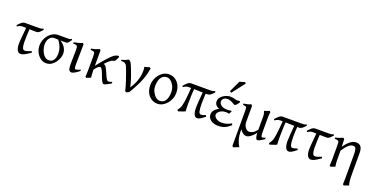

<svg xmlns="http://www.w3.org/2000/svg" viewBox="-25 -1720 5730 2931"><g transform="rotate(20 2840.0 -254.5)"><path d="M431 -454Q405 -423 383 -403.5Q361 -384 336 -384Q310 -384 269.5 -385Q229 -386 189.5 -387.5Q150 -389 124 -389H104Q84 -389 67 -382.5Q50 -376 25 -360L15 -377Q38 -405 67 -429.5Q96 -454 127 -454Q188 -454 247 -454Q306 -454 346 -454Q370 -454 388 -457Q406 -460 417 -469ZM379 -63Q324 -25 288 -5Q252 15 221 15Q194 15 177.5 -4.5Q161 -24 153.5 -53Q146 -82 146 -111Q146 -176 155 -257.5Q164 -339 171 -430L224 -427Q219 -349 217 -286.5Q215 -224 215 -176Q215 -154 218 -126Q221 -98 231 -76Q241 -54 264 -54Q282 -54 305 -60.5Q328 -67 367 -84Z M627 -389Q590 -389 566 -369Q542 -349 530 -317.5Q518 -286 518 -250Q518 -215 528.5 -178Q539 -141 557.5 -110Q576 -79 601.5 -60.5Q627 -42 658 -42Q699 -42 722 -64Q745 -86 754 -119Q763 -152 763 -186Q763 -235 749 -276Q735 -317 715.5 -348Q696 -379 679 -396Q680 -396 690 -394.5Q700 -393 712 -390.5Q724 -388 731 -384Q785 -345 809.5 -303Q834 -261 834 -207Q834 -178 820.5 -140.5Q807 -103 782 -67.5Q757 -32 720 -8.5Q683 15 636 15Q583 15 541 -17Q499 -49 474.5 -99.5Q450 -150 450 -210Q450 -255 466.5 -298.5Q483 -342 512 -377Q541 -412 580.5 -433Q620 -454 666 -454Q708 -454 741.5 -454Q775 -454 815 -454Q835 -454 844.5 -455Q854 -456 861 -459Q868 -462 878 -469L890 -455Q870 -424 857.5 -409.5Q845 -395 833.5 -390.5Q822 -386 805 -386Q787 -386 761 -386.5Q735 -387 708.5 -387.5Q682 -388 660 -388.5Q638 -389 627 -389Z M1173 -54Q1128 -19 1097.5 -2Q1067 15 1050 15Q1017 15 1005.5 -12.5Q994 -40 994 -100L998 -327Q998 -361 995 -378.5Q992 -396 976 -403Q960 -410 924 -410V-430Q956 -435 992.5 -445Q1029 -455 1061 -469L1077 -449L1072 -148Q1071 -104 1074 -83Q1077 -62 1081.5 -56.5Q1086 -51 1093 -51Q1101 -51 1119.5 -55.5Q1138 -60 1168 -75Z M1653 -455Q1643 -431 1632 -409.5Q1621 -388 1609 -376Q1587 -373 1568 -364Q1549 -355 1523.5 -332.5Q1498 -310 1457 -265Q1416 -220 1351 -143Q1351 -123 1352.5 -97.5Q1354 -72 1355.5 -48.5Q1357 -25 1359 -13Q1347 -8 1325.5 0.5Q1304 9 1290 15L1272 0Q1275 -16 1276.5 -50Q1278 -84 1278 -123Q1278 -172 1278 -229Q1278 -286 1278 -329Q1278 -364 1275 -380Q1272 -396 1257.5 -401.5Q1243 -407 1206 -410V-430Q1243 -436 1278.5 -447.5Q1314 -459 1337 -469L1351 -452Q1351 -452 1351 -430Q1351 -408 1351 -375Q1351 -342 1351 -306.5Q1351 -271 1351 -242.5Q1351 -214 1351 -203Q1425 -297 1473 -350.5Q1521 -404 1551.5 -429.5Q1582 -455 1603 -462Q1624 -469 1643 -469Q1646 -466 1650 -460Q1654 -454 1653 -455ZM1574 15Q1558 15 1544 -8Q1530 -31 1516.5 -65.5Q1503 -100 1490.5 -133.5Q1478 -167 1464.5 -190Q1451 -213 1435 -213Q1422 -213 1404.5 -200.5Q1387 -188 1369.5 -168Q1352 -148 1339 -126Q1326 -104 1322 -86Q1322 -86 1315.5 -87Q1309 -88 1303 -97Q1325 -160 1350.5 -196Q1376 -232 1401 -249Q1426 -266 1444.5 -270Q1463 -274 1470 -274Q1489 -274 1505 -251.5Q1521 -229 1536 -195Q1551 -161 1565.5 -128Q1580 -95 1594.5 -72Q1609 -49 1623 -49Q1641 -49 1652.5 -52.5Q1664 -56 1684 -63Q1685 -57 1686.5 -51Q1688 -45 1689 -40Q1649 -16 1617.5 -0.5Q1586 15 1574 15Z M1982 -6Q1974 -2 1960 4.5Q1946 11 1937 15L1918 0Q1898 -81 1874.5 -152.5Q1851 -224 1830.5 -278.5Q1810 -333 1797 -363Q1790 -380 1778.5 -390Q1767 -400 1759 -404Q1751 -408 1737 -409Q1723 -410 1712 -410Q1701 -410 1701 -410V-429Q1732 -436 1758 -446.5Q1784 -457 1805 -469Q1816 -469 1831 -455Q1846 -441 1861 -406Q1872 -381 1892 -330.5Q1912 -280 1933.5 -215Q1955 -150 1971 -79Q2016 -143 2040.5 -211Q2065 -279 2071 -340.5Q2077 -402 2065 -446Q2088 -453 2109 -458.5Q2130 -464 2149 -469Q2153 -467 2158 -461.5Q2163 -456 2165 -454Q2156 -404 2144 -356.5Q2132 -309 2111.5 -257.5Q2091 -206 2059.5 -144.5Q2028 -83 1982 -6Z M2444 15Q2386 15 2341 -15.5Q2296 -46 2271 -98Q2246 -150 2246 -217Q2246 -266 2263 -310.5Q2280 -355 2310 -391.5Q2340 -428 2379.5 -448.5Q2419 -469 2463 -469Q2522 -469 2566.5 -438.5Q2611 -408 2636 -356Q2661 -304 2661 -237Q2661 -188 2643.5 -143.5Q2626 -99 2595.5 -63Q2565 -27 2526 -6Q2487 15 2444 15ZM2449 -415Q2404 -415 2376 -390.5Q2348 -366 2334.5 -324.5Q2321 -283 2321 -231Q2321 -180 2342.5 -136.5Q2364 -93 2396.5 -66Q2429 -39 2463 -39Q2524 -39 2554.5 -89Q2585 -139 2585 -223Q2585 -274 2565 -317.5Q2545 -361 2513.5 -388Q2482 -415 2449 -415Z M2823 -388Q2792 -388 2771.5 -382Q2751 -376 2723 -356L2712 -374Q2740 -408 2767.5 -431Q2795 -454 2825 -454Q2899 -454 2952 -454Q3005 -454 3048 -454Q3091 -454 3135 -454Q3155 -454 3172.5 -456Q3190 -458 3205 -469L3219 -455Q3193 -420 3167 -401Q3141 -382 3119 -382Q3064 -382 3021.5 -383.5Q2979 -385 2933.5 -386.5Q2888 -388 2823 -388ZM3020 -131Q3020 -165 3024.5 -231Q3029 -297 3040 -415L3092 -421Q3085 -374 3082.5 -322.5Q3080 -271 3080 -224Q3080 -135 3090 -95.5Q3100 -56 3123 -56Q3138 -56 3153.5 -59.5Q3169 -63 3202 -75L3213 -54Q3163 -13 3136.5 1Q3110 15 3089 15Q3055 15 3037.5 -24Q3020 -63 3020 -131ZM2891 -24Q2883 -19 2862 -11Q2841 -3 2818 4Q2795 11 2780 16Q2777 12 2771 5Q2765 -2 2765 -2Q2782 -25 2794 -46.5Q2806 -68 2813 -95.5Q2820 -123 2826.5 -165.5Q2833 -208 2838.5 -272.5Q2844 -337 2851 -433Q2858 -436 2870.5 -438Q2883 -440 2892 -442Q2901 -444 2901 -444Q2894 -381 2890.5 -303.5Q2887 -226 2887 -146Q2887 -112 2888 -82Q2889 -52 2891 -24Z M3561 -371Q3554 -371 3533.5 -383.5Q3513 -396 3486 -408Q3459 -420 3433 -420Q3390 -420 3367.5 -399.5Q3345 -379 3345 -348Q3345 -317 3379 -290.5Q3413 -264 3480 -264Q3508 -264 3541 -271L3551 -261L3526 -215Q3512 -219 3501.5 -221Q3491 -223 3479 -223Q3432 -223 3401 -208Q3370 -193 3354 -172.5Q3338 -152 3338 -136Q3338 -102 3374.5 -75.5Q3411 -49 3466 -49Q3500 -49 3536.5 -58Q3573 -67 3620 -94L3631 -68Q3582 -24 3537.5 -4.5Q3493 15 3428 15Q3355 15 3308.5 -21Q3262 -57 3262 -109Q3262 -152 3290 -184Q3318 -216 3360 -233Q3324 -247 3303 -271Q3282 -295 3282 -331Q3282 -362 3299.5 -387.5Q3317 -413 3344 -431Q3371 -449 3400 -459Q3429 -469 3453 -469Q3497 -469 3525.5 -459.5Q3554 -450 3581 -450Q3583 -450 3594.5 -452Q3606 -454 3609 -454Q3615 -452 3618.5 -448Q3622 -444 3624 -439Q3606 -406 3587 -388.5Q3568 -371 3561 -371ZM3448 -529Q3440 -531 3435 -534.5Q3430 -538 3422 -546L3507 -729Q3523 -734 3548.5 -741Q3574 -748 3592 -753L3608 -735Z M4179 -40Q4150 -22 4118.5 -3.5Q4087 15 4071 15Q4048 15 4039 -22Q4030 -59 4030 -105Q4030 -110 4030 -136Q4030 -162 4030 -198.5Q4030 -235 4030 -272Q4030 -309 4030 -334.5Q4030 -360 4030 -365Q4030 -381 4024 -406Q4018 -431 4011 -439Q4055 -452 4097 -469L4111 -450Q4109 -438 4106.5 -419.5Q4104 -401 4103 -371Q4103 -367 4103 -343.5Q4103 -320 4103 -287Q4103 -254 4103 -220.5Q4103 -187 4103 -162Q4103 -137 4103 -131Q4103 -86 4107.5 -67.5Q4112 -49 4123 -49Q4133 -49 4145.5 -53Q4158 -57 4174 -63ZM4060 -129Q4012 -59 3967 -22Q3922 15 3888 15Q3854 15 3820 -14.5Q3786 -44 3764 -96Q3742 -148 3742 -216Q3742 -220 3742 -241Q3742 -262 3742 -288Q3742 -314 3742 -334.5Q3742 -355 3742 -357Q3742 -383 3739 -394Q3736 -405 3723 -409.5Q3710 -414 3679 -417V-437Q3717 -443 3744 -449.5Q3771 -456 3796 -469Q3797 -469 3804 -461Q3811 -453 3815 -448Q3815 -447 3815 -427.5Q3815 -408 3815 -378.5Q3815 -349 3815 -315Q3815 -281 3815 -251Q3815 -221 3815 -201Q3815 -181 3815 -179Q3815 -156 3826 -129.5Q3837 -103 3857.5 -83Q3878 -63 3905 -63Q3924 -63 3946.5 -70.5Q3969 -78 3995 -101Q4021 -124 4052 -173ZM3783 -57Q3783 52 3804 115.5Q3825 179 3850 210Q3840 213 3822 220Q3804 227 3786.5 233.5Q3769 240 3761 244L3742 229Q3742 227 3742 198.5Q3742 170 3742 125Q3742 80 3742 26.5Q3742 -27 3742 -81.5Q3742 -136 3742 -183Q3742 -230 3742 -261.5Q3742 -293 3742 -301Q3742 -301 3751 -287Q3760 -273 3770.5 -255Q3781 -237 3783 -225Q3783 -194 3783 -170.5Q3783 -147 3783 -121Q3783 -95 3783 -57Z M4310 -388Q4279 -388 4258.5 -382Q4238 -376 4210 -356L4199 -374Q4227 -408 4254.5 -431Q4282 -454 4312 -454Q4386 -454 4439 -454Q4492 -454 4535 -454Q4578 -454 4622 -454Q4642 -454 4659.5 -456Q4677 -458 4692 -469L4706 -455Q4680 -420 4654 -401Q4628 -382 4606 -382Q4551 -382 4508.5 -383.5Q4466 -385 4420.5 -386.5Q4375 -388 4310 -388ZM4507 -131Q4507 -165 4511.5 -231Q4516 -297 4527 -415L4579 -421Q4572 -374 4569.5 -322.5Q4567 -271 4567 -224Q4567 -135 4577 -95.5Q4587 -56 4610 -56Q4625 -56 4640.5 -59.5Q4656 -63 4689 -75L4700 -54Q4650 -13 4623.5 1Q4597 15 4576 15Q4542 15 4524.5 -24Q4507 -63 4507 -131ZM4378 -24Q4370 -19 4349 -11Q4328 -3 4305 4Q4282 11 4267 16Q4264 12 4258 5Q4252 -2 4252 -2Q4269 -25 4281 -46.5Q4293 -68 4300 -95.5Q4307 -123 4313.5 -165.5Q4320 -208 4325.5 -272.5Q4331 -337 4338 -433Q4345 -436 4357.5 -438Q4370 -440 4379 -442Q4388 -444 4388 -444Q4381 -381 4377.5 -303.5Q4374 -226 4374 -146Q4374 -112 4375 -82Q4376 -52 4378 -24Z M5146 -454Q5120 -423 5098 -403.5Q5076 -384 5051 -384Q5025 -384 4984.5 -385Q4944 -386 4904.5 -387.5Q4865 -389 4839 -389H4819Q4799 -389 4782 -382.5Q4765 -376 4740 -360L4730 -377Q4753 -405 4782 -429.5Q4811 -454 4842 -454Q4903 -454 4962 -454Q5021 -454 5061 -454Q5085 -454 5103 -457Q5121 -460 5132 -469ZM5094 -63Q5039 -25 5003 -5Q4967 15 4936 15Q4909 15 4892.5 -4.5Q4876 -24 4868.5 -53Q4861 -82 4861 -111Q4861 -176 4870 -257.5Q4879 -339 4886 -430L4939 -427Q4934 -349 4932 -286.5Q4930 -224 4930 -176Q4930 -154 4933 -126Q4936 -98 4946 -76Q4956 -54 4979 -54Q4997 -54 5020 -60.5Q5043 -67 5082 -84Z M5604 -337Q5604 -336 5604 -313.5Q5604 -291 5604 -256Q5604 -221 5604 -182.5Q5604 -144 5604 -108.5Q5604 -73 5604 -49.5Q5604 -26 5604 -24Q5604 65 5608 115.5Q5612 166 5626 185Q5606 191 5585 199Q5564 207 5546 215L5528 200Q5529 187 5529.5 161Q5530 135 5530.5 106.5Q5531 78 5531 60Q5531 59 5531 33.5Q5531 8 5531 -32Q5531 -72 5531 -117Q5531 -162 5531 -202Q5531 -242 5531 -267.5Q5531 -293 5531 -293Q5531 -341 5521 -373Q5511 -405 5473 -405Q5455 -405 5433 -394.5Q5411 -384 5382.5 -354Q5354 -324 5318 -269Q5318 -269 5318 -253Q5318 -237 5318 -214.5Q5318 -192 5318 -169Q5318 -146 5318 -130.5Q5318 -115 5318 -115Q5318 -82 5321 -59Q5324 -36 5328 -11Q5311 -5 5293.5 1Q5276 7 5258 15L5240 0Q5242 -20 5243.5 -53Q5245 -86 5245 -107Q5245 -108 5245 -130.5Q5245 -153 5245 -187Q5245 -221 5245 -254Q5245 -287 5245 -309.5Q5245 -332 5245 -333Q5245 -367 5241.5 -382Q5238 -397 5223.5 -402Q5209 -407 5173 -410V-430Q5208 -436 5234.5 -445.5Q5261 -455 5293 -469L5311 -452Q5311 -452 5311.5 -433.5Q5312 -415 5313 -391Q5314 -367 5314.5 -348.5Q5315 -330 5315 -330Q5411 -469 5500 -469Q5556 -469 5580 -435Q5604 -401 5604 -337Z"/></g></svg>

Font: ChillKai
Style: Regular
Weight: 400
Designer: ChillType
Foundry: 寒蝉字型
Version: Version 2.000